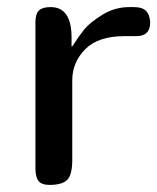

<svg xmlns="http://www.w3.org/2000/svg" viewBox="-20 -522 444 542"><path d="M404 -459Q404 -420 365 -420H332Q257 -420 220.5 -383Q184 -346 184 -295V-71Q184 -28 169.5 -14Q155 0 120 0Q97 0 88.5 -11.5Q80 -23 80 -47V-459Q80 -483 90 -492.5Q100 -502 123 -502Q182 -502 182 -416V-391H184Q202 -419 217.5 -438.5Q233 -458 268.5 -480Q304 -502 345 -502H357Q382 -502 392.5 -491Q403 -480 404 -459Z"/></svg>

Font: Marmelad
Style: Regular
Weight: 400
Designer: Manvel Shmavonyan
Foundry: Cyreal
Version: Version 1.001;PS 001.001;hotconv 1.0.88;makeotf.lib2.5.64775